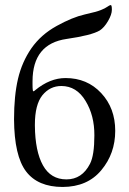

<svg xmlns="http://www.w3.org/2000/svg" viewBox="-20 -721 508 755"><path d="M221.2 -382.8Q176.3 -382.8 146.5 -346.2Q117.2 -309.1 117.2 -231V-226.1Q118.2 -126 148.9 -70.8Q179.7 -15.6 241.2 -15.6Q302.7 -15.6 334 -77.1Q351.1 -110.4 351.1 -188.5Q351.6 -266.6 316.4 -324.2Q281.2 -382.8 221.2 -382.8ZM237.8 -414.1Q322.8 -414.1 377.9 -355Q433.1 -295.9 433.1 -206.5Q433.1 -117.2 378.4 -51.8Q324.2 13.7 226.6 14.2Q128.9 14.2 82.5 -46.9Q36.1 -107.9 35.2 -252Q35.2 -344.7 50.8 -411.1Q66.4 -477.5 103.5 -531.2Q141.1 -585 203.1 -619.1Q265.1 -653.3 313 -664.1Q360.8 -674.8 377 -681.6Q393.1 -688 401.9 -694.3Q410.6 -700.7 415.5 -701.2Q419.9 -701.2 419.9 -682.6Q419.9 -664.1 404.8 -638.2Q389.6 -612.3 372.1 -601.1Q339.8 -582 242.2 -567.9Q108.4 -548.8 107.9 -401.9V-389.2Q107.9 -374 108.9 -367.2Q109.4 -357.4 118.2 -366.2Q176.3 -414.1 237.8 -414.1Z"/></svg>

Font: EBGaramond
Style: Regular
Weight: 400
Version: Version 000.012g